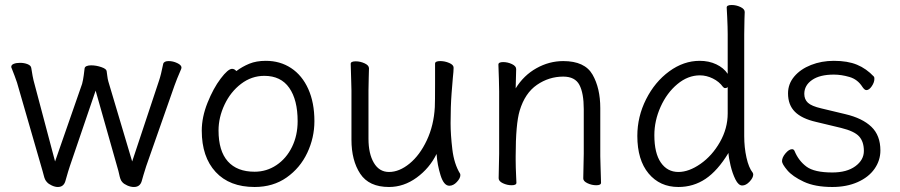

<svg xmlns="http://www.w3.org/2000/svg" viewBox="-20 -729 3595 767"><path d="M632 -474Q635 -485 654 -485Q671 -485 688 -477Q705 -469 705 -459Q705 -456 704 -454Q685 -410 677 -387L564 -65Q551 -24 546 -5Q539 18 515 18Q502 18 488.5 12Q475 6 469 -1Q464 -6 461 -14.5Q458 -23 456.5 -31Q455 -39 453 -46L362 -367L259 -65Q254 -51 241 -5Q234 18 211 18Q200 18 187 12Q174 6 168 -1Q163 -6 160 -12.5Q157 -19 155 -27.5Q153 -36 150 -46L48 -399Q40 -423 26 -458Q25 -459 25 -462Q25 -470 35 -474Q45 -478 60 -478Q77 -478 90.5 -472.5Q104 -467 105 -457Q111 -419 114 -408L200 -84L308 -394Q312 -409 314.5 -428Q317 -447 318 -456Q319 -462 326 -465Q333 -468 344 -468Q364 -468 384.5 -461Q405 -454 406 -445Q407 -440 408.5 -426.5Q410 -413 413 -403L508 -84L615 -406Q623 -429 632 -474Z M1042 -486Q1099 -486 1143 -457Q1187 -428 1211.5 -373.5Q1236 -319 1236 -245Q1236 -179 1207.5 -118.5Q1179 -58 1125 -20Q1071 18 997 18Q897 18 841.5 -42Q786 -102 786 -207Q786 -261 809 -318.5Q832 -376 861.5 -415Q891 -454 907 -454Q917 -454 924 -445Q948 -463 976 -474.5Q1004 -486 1042 -486ZM997 -43Q1045 -43 1084.5 -69.5Q1124 -96 1146.5 -142Q1169 -188 1169 -245Q1169 -330 1135.5 -378Q1102 -426 1036 -426Q985 -426 943 -394Q901 -362 877 -311Q853 -260 853 -208Q853 -126 890 -84.5Q927 -43 997 -43Z M1789 -418Q1788 -409 1784 -356.5Q1780 -304 1780 -237Q1780 -191 1787 -132.5Q1794 -74 1818 -35Q1819 -33 1819 -29Q1819 -17 1805 -2Q1791 13 1775 13Q1753 13 1740 -28.5Q1727 -70 1724 -114Q1696 -57 1644.5 -19.5Q1593 18 1534 18Q1454 18 1419 -35Q1384 -88 1384 -171V-368L1383 -406L1381 -474Q1381 -484 1401 -484Q1419 -484 1436.5 -476Q1454 -468 1454 -456Q1454 -435 1453 -419L1452 -368V-175Q1452 -115 1473.5 -78.5Q1495 -42 1534 -42Q1575 -42 1616 -75.5Q1657 -109 1685 -168.5Q1713 -228 1717 -301Q1718 -322 1718 -395V-475Q1718 -485 1739 -485Q1757 -485 1774.5 -477.5Q1792 -470 1792 -459V-457Q1792 -445 1789 -418Z M2312 -115V-293Q2312 -357 2294.5 -390Q2277 -423 2230 -423Q2173 -423 2125 -390Q2077 -357 2056 -287Q2040 -234 2040 -105V-89Q2040 -63 2042 -21L2043 1Q2043 11 2024 11Q2006 11 1989 3Q1972 -5 1972 -17L1974 -115V-364L1973 -413L1971 -471Q1971 -481 1990 -481Q2008 -481 2025 -473Q2042 -465 2042 -453L2040 -376Q2072 -428 2123 -456.5Q2174 -485 2230 -485Q2316 -485 2347 -431Q2378 -377 2378 -297V-105L2379 -67L2381 1Q2381 11 2362 11Q2344 11 2327 3Q2310 -5 2310 -16V-17Z M2885 -661Q2883 -691 2883 -699Q2883 -709 2903 -709Q2921 -709 2938 -701Q2955 -693 2955 -681Q2955 -665 2954 -653L2953 -592V-185Q2953 -140 2962 -99.5Q2971 -59 2987 -39Q2989 -35 2989 -32Q2989 -19 2974.5 -3.5Q2960 12 2945 12Q2930 12 2918 -12Q2906 -36 2898.5 -67.5Q2891 -99 2890 -118Q2847 -47 2798.5 -14.5Q2750 18 2690 18Q2616 18 2571 -36Q2526 -90 2526 -186Q2526 -263 2561 -332.5Q2596 -402 2653.5 -444Q2711 -486 2775 -486Q2812 -486 2841.5 -472Q2871 -458 2887 -434V-593Q2887 -619 2885 -661ZM2690 -42Q2732 -42 2778.5 -74.5Q2825 -107 2856 -161.5Q2887 -216 2887 -276V-381Q2883 -377 2877 -377Q2872 -377 2868 -382Q2853 -403 2827.5 -415.5Q2802 -428 2776 -428Q2728 -428 2686 -393Q2644 -358 2619 -302.5Q2594 -247 2594 -189Q2594 -117 2620 -79.5Q2646 -42 2690 -42Z M3128 -356Q3128 -394 3153 -423.5Q3178 -453 3220 -469.5Q3262 -486 3311 -486Q3366 -486 3403.5 -470.5Q3441 -455 3471 -423Q3473 -421 3473 -414Q3473 -400 3462.5 -384.5Q3452 -369 3441 -369Q3437 -369 3433 -372.5Q3429 -376 3425 -382Q3406 -412 3373.5 -421.5Q3341 -431 3311 -431Q3255 -431 3224 -409.5Q3193 -388 3193 -354Q3193 -332 3207.5 -318.5Q3222 -305 3261 -296L3357 -273Q3425 -257 3461 -222.5Q3497 -188 3497 -128Q3497 -88 3473.5 -54.5Q3450 -21 3406 -1.5Q3362 18 3305 18Q3236 18 3191 -3Q3146 -24 3125 -49Q3104 -74 3104 -85Q3104 -100 3118 -116.5Q3132 -133 3144 -133Q3151 -133 3154 -126Q3170 -87 3201.5 -63.5Q3233 -40 3305 -40Q3363 -40 3397 -65Q3431 -90 3431 -126Q3431 -163 3412 -184Q3393 -205 3340 -218L3240 -242Q3183 -255 3155.5 -282.5Q3128 -310 3128 -356Z"/></svg>

Font: Iansui 0.93
Style: Regular
Weight: 400
Designer: But Ko / Fontworks Inc.
Foundry: zi-hi.com / Fontworks Inc.
Version: Version 0.931